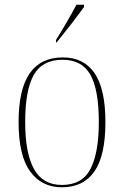

<svg xmlns="http://www.w3.org/2000/svg" viewBox="-20 -786 527 816"><path d="M243 10Q157 10 108 -57.5Q59 -125 59 -267Q59 -406 106 -474Q153 -542 247 -542Q336 -542 382 -475Q428 -408 428 -267Q428 -124 381 -57Q334 10 243 10ZM243 0Q330 0 365 -69Q400 -138 400 -267Q400 -405 364 -468.5Q328 -532 246 -532Q160 -532 123.5 -467.5Q87 -403 87 -267Q87 -135 124.5 -67.5Q162 0 243 0ZM218 -616Q240 -651 263.5 -691.5Q287 -732 305 -766H337V-756Q324 -739 304 -712Q284 -685 261.5 -657Q239 -629 221 -606H218Z"/></svg>

Font: Noto Serif Display SemiCondensed Thin
Style: Regular
Weight: 100
Width: 4
Designer: Monotype Design Team
Foundry: Monotype Imaging Inc.
Version: Version 2.009